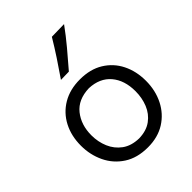

<svg xmlns="http://www.w3.org/2000/svg" viewBox="-230 -946 1087 1087"><g transform="rotate(-45 313.5 -403.0)"><path d="M315.9 11.2Q230.5 11.2 171.9 -27.1Q113.3 -65.4 83.5 -128.2Q53.7 -190.9 53.7 -263.7Q53.7 -341.8 85.4 -402.8Q117.2 -463.9 176 -498.8Q234.9 -533.7 314.9 -533.7Q397.5 -533.7 455.3 -498Q513.2 -462.4 543.7 -401.4Q574.2 -340.3 574.2 -263.7Q574.2 -186.5 542.7 -124Q511.2 -61.5 453.4 -25.1Q395.5 11.2 315.9 11.2ZM315.9 -60.1Q376 -61.5 414.8 -90.1Q453.6 -118.7 472.2 -164.6Q490.7 -210.4 490.7 -263.7Q490.7 -351.6 445.1 -405.3Q399.4 -459 315.9 -462.4Q227.1 -459.5 182.1 -403.1Q137.2 -346.7 137.2 -263.7Q137.2 -210.9 156.7 -165Q176.3 -119.1 215.8 -90.3Q255.4 -61.5 315.9 -60.1ZM237.3 -607.4Q273.4 -659.7 307.9 -711.9Q342.3 -764.2 373.5 -816.4L473.1 -818.4Q434.1 -764.6 390.6 -712.6Q347.2 -660.6 302.2 -608.9Z"/></g></svg>

Font: Pinar DS4-Regular
Style: Regular
Weight: 400
Designer: Amin Abedi
Version: Version 2.000